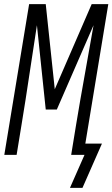

<svg xmlns="http://www.w3.org/2000/svg" viewBox="-20 -755 548 936"><path d="M382 161H321L392 0H327L351 -147Q371 -268 393 -389.5Q415 -511 436 -632L257 -221H203L160 -632Q141 -511 123 -389.5Q105 -268 85 -147L61 0H1L122 -735H203L247 -320L427 -735H508L396 -55H477Z"/></svg>

Font: Iosevka Term Curly Light
Style: Italic
Weight: 300
Italic angle: -9°
Designer: Belleve Invis
Foundry: Belleve Invis
Version: Version 32.3.0